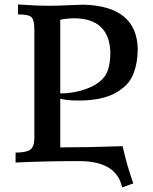

<svg xmlns="http://www.w3.org/2000/svg" viewBox="-20 -713 677 848"><path d="M246.1 -300.3Q304.7 -300.3 358.9 -319.6Q413.1 -338.9 440.2 -372.6Q467.3 -406.2 467.3 -483.4Q461.9 -629.4 311.5 -632.3Q277.8 -632.3 246.1 -626ZM519.5 114.7Q494.6 -1.5 330.1 -1.5Q180.2 -1.5 48.8 4.9V-39.1Q94.7 -39.1 113 -51.5Q131.3 -64 131.8 -103.5V-581.1Q131.8 -623.5 119.6 -636.5Q107.4 -649.4 59.6 -649.4V-693.4Q138.2 -687.5 199.7 -687.5Q234.4 -687.5 283.2 -689.9Q332 -692.4 346.7 -692.4Q584.5 -687 588.4 -496.1Q586.4 -371.6 521.5 -323.7Q457.5 -269 329.1 -269Q273.4 -269 246.1 -276.9V-62Q365.2 -62 521.5 -67.4Q541 19.5 568.8 97.2Z"/></svg>

Font: Kelvinch
Style: Bold
Weight: 700
Designer: Paul James Miller
Foundry: High-Logic / Made with FontCreator
Version: Version 3.501;March 28, 2021;FontCreator 13.0.0.2683 64-bit